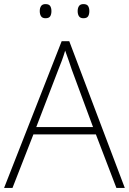

<svg xmlns="http://www.w3.org/2000/svg" viewBox="-20 -917 630 937"><path d="M548 0 448 -261H143L41 0H0L281 -716H318L589 0ZM330 -578Q325 -595 316 -619.5Q307 -644 298 -670Q291 -646 282 -621.5Q273 -597 265 -578L157 -297H434ZM174 -863Q174 -878 180.5 -887.5Q187 -897 202 -897Q219 -897 225 -887.5Q231 -878 231 -863Q231 -847 225 -837.5Q219 -828 202 -828Q187 -828 180.5 -837.5Q174 -847 174 -863ZM359 -863Q359 -878 365.5 -887.5Q372 -897 387 -897Q404 -897 410 -887.5Q416 -878 416 -863Q416 -847 410 -837.5Q404 -828 387 -828Q372 -828 365.5 -837.5Q359 -847 359 -863Z"/></svg>

Font: Noto Sans Thai ExtraLight
Style: Regular
Weight: 200
Designer: Monotype Design Team
Foundry: Monotype Imaging Inc.
Version: Version 2.001; ttfautohint (v1.8.4.7-5d5b)